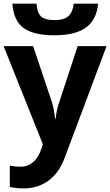

<svg xmlns="http://www.w3.org/2000/svg" viewBox="-20 -801 609 1061"><path d="M109.9 240.2Q71.3 240.2 34.2 231.9V113.8Q61 120.1 96.7 120.1Q132.3 120.1 161.9 95.9Q191.4 71.8 208 22.9L216.8 -3.9L0 -545.9H163.1L266.1 -238.8Q279.3 -198.7 284.2 -144H287.1Q292.5 -194.3 308.1 -238.8L409.2 -545.9H568.8L337.9 69.8Q306.2 155.3 247.3 197.8Q188.5 240.2 109.9 240.2ZM48.3 -780.8H181.6Q185.1 -730.5 206.8 -710.2Q228.5 -689.9 281.2 -689.9Q334 -689.9 358.2 -712.2Q382.3 -734.4 387.7 -780.8H522.5Q513.2 -689.5 453.6 -647.7Q394 -606 280 -606Q166 -606 110.6 -646Q55.2 -686 48.3 -780.8Z"/></svg>

Font: NotoSans-Bold
Style: Bold
Weight: 700
Designer: Monotype Design team
Foundry: Monotype Imaging Inc.
Version: Version 1.04